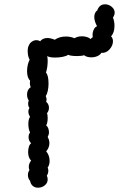

<svg xmlns="http://www.w3.org/2000/svg" viewBox="-20 -878 640 894"><path d="M106 -438Q106 -461 123 -472Q119 -481 119 -491Q119 -499 120 -503Q106 -516 106 -547Q106 -562 109.5 -576.5Q113 -591 118 -600Q109 -616 109 -640Q109 -658 115 -668Q119 -678 129 -684.5Q139 -691 150 -691Q159 -691 167 -686Q179 -701 201 -701Q215 -701 235 -693Q257 -708 287 -708Q308 -708 327 -700Q341 -709 362 -709Q374 -709 385 -705.5Q396 -702 402 -696Q405 -701 412 -705Q411 -708 411 -715Q411 -729 417 -741Q423 -753 432 -756Q419 -779 419 -799Q419 -819 433 -830Q443 -858 469 -858Q486 -858 500 -846.5Q514 -835 514 -819Q514 -809 506 -796Q513 -779 513 -758Q513 -725 497 -709Q506 -700 506 -686Q506 -666 490 -648Q474 -630 452 -632Q446 -622 433 -616.5Q420 -611 406 -611Q384 -611 371 -621Q362 -617 339 -617Q309 -617 297 -623Q290 -617 272.5 -613.5Q255 -610 237 -610Q210 -610 200 -617Q202 -605 202 -595Q202 -564 194 -540Q206 -527 206 -489Q206 -471 202.5 -455Q199 -439 193 -431Q197 -421 197 -415Q197 -412 195 -404Q208 -393 208 -376Q208 -362 199 -351Q202 -342 202 -328Q202 -307 195 -294Q201 -290 204.5 -281Q208 -272 208 -262Q208 -251 202 -240Q210 -226 210 -211Q210 -191 195 -173Q202 -166 206.5 -154Q211 -142 211 -129Q211 -110 202 -98Q205 -91 205 -83Q205 -71 198 -60Q202 -52 202 -43Q202 -26 188.5 -15Q175 -4 157 -4Q143 -4 133 -12Q123 -20 120 -36Q110 -47 110 -63Q110 -76 117 -86Q114 -94 114 -101Q114 -117 125 -130Q111 -144 111 -170Q111 -183 114.5 -194.5Q118 -206 125 -211Q113 -223 113 -239Q113 -253 120 -261Q112 -277 112 -301Q112 -323 120 -334Q112 -346 112 -359Q112 -368 117 -375Q111 -384 111 -395Q111 -403 114 -410Q106 -421 106 -438Z"/></svg>

Font: Pangolin
Style: Regular
Weight: 400
Designer: Kevin Burke
Foundry: Google, Inc.
Version: Version 1.101